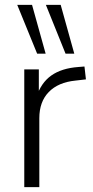

<svg xmlns="http://www.w3.org/2000/svg" viewBox="-20 -771 382 791"><path d="M80 0V-485H140V-371H130Q149 -430 191.5 -460Q234 -490 303 -495L328 -497L334 -444L291 -439Q220 -432 181 -392Q142 -352 142 -284V0ZM250 -550 169 -751H230L286 -550ZM133 -550 51 -751H112L168 -550Z"/></svg>

Font: Nunito Sans 12pt ExtraLight 12pt Light
Style: Regular
Weight: 300
Version: Version 3.101;gftools[0.9.27]